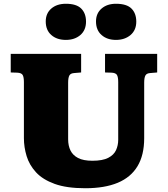

<svg xmlns="http://www.w3.org/2000/svg" viewBox="-20 -986 892 1020"><path d="M433 14Q334 14 270.5 -9Q207 -32 171.5 -70.5Q136 -109 121.5 -156.5Q107 -204 107 -252V-550Q107 -576 100.5 -587.5Q94 -599 71 -600L37 -601V-700H411V-601L375 -598Q355 -597 348.5 -585Q342 -573 342 -547V-246Q342 -212 354.5 -186.5Q367 -161 395 -146.5Q423 -132 471 -132Q525 -132 555 -147.5Q585 -163 596.5 -188.5Q608 -214 608 -243V-550Q608 -576 601.5 -587.5Q595 -599 572 -600L538 -601V-700H815V-601L779 -598Q759 -597 752.5 -585Q746 -573 746 -547V-252Q746 -162 710.5 -103Q675 -44 605.5 -15Q536 14 433 14ZM596 -774Q549 -774 519.5 -800Q490 -826 490 -872Q490 -915 519.5 -940.5Q549 -966 596 -966Q653 -966 678.5 -940.5Q704 -915 704 -871Q704 -826 673.5 -800Q643 -774 596 -774ZM330 -774Q282 -774 252.5 -800Q223 -826 223 -872Q223 -915 252.5 -940.5Q282 -966 330 -966Q386 -966 411.5 -940.5Q437 -915 437 -871Q437 -826 407 -800Q377 -774 330 -774Z"/></svg>

Font: Literata Variable Black
Style: Regular
Weight: 900
Designer: Latin by Veronika Burian and Jose Scaglione. Greek by Irene Vlachou. Cyrillic by Vera Evstafieva.
Foundry: TypeTogether
Version: Version 3.021